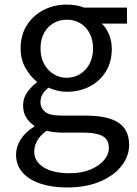

<svg xmlns="http://www.w3.org/2000/svg" viewBox="-20 -577 604 847"><path d="M275.4 250Q209.2 250 158.3 233Q107.5 216.1 79.1 183.7Q50.8 151.3 50.8 104.5Q50.8 69.5 71.7 37.4Q92.6 5.2 130.8 -18.4V-22.8Q110 -36 95.9 -58Q81.9 -80 81.9 -112.3Q81.9 -146 101.4 -172Q120.9 -198.1 142.2 -212.8V-216.8Q114.9 -238.4 92.9 -276.3Q70.9 -314.2 70.9 -363Q70.9 -422.8 98.8 -466.4Q126.7 -509.9 173.3 -533.4Q219.9 -556.8 274.1 -556.8Q297.9 -556.8 317.6 -553Q337.2 -549.2 351.3 -543.4H540.2V-472.9H429.4Q448.8 -454.2 461 -425.1Q473.1 -395.9 473.1 -360.6Q473.1 -303.2 446.5 -260.7Q420 -218.2 374.9 -195.1Q329.8 -172.1 274.1 -172.1Q255.3 -172.1 233.7 -177Q212.1 -182 193.7 -190.6Q179.2 -178.6 168.9 -163.5Q158.6 -148.5 158.6 -126.2Q158.6 -100.5 178.9 -83.7Q199.1 -66.9 254.2 -66.9H360.7Q454.7 -66.9 502.2 -36Q549.6 -5.2 549.6 62.1Q549.6 112.3 515.9 155.2Q482.2 198.2 420.7 224.1Q359.1 250 275.4 250ZM274.1 -233.9Q306.1 -233.9 332.4 -249.7Q358.6 -265.5 374.5 -294.7Q390.4 -323.8 390.4 -363Q390.4 -403 374.8 -431.4Q359.2 -459.9 333 -475Q306.7 -490.2 274.1 -490.2Q242.6 -490.2 216.3 -475Q190 -459.9 174.4 -431.7Q158.8 -403.6 158.8 -363Q158.8 -323.8 174.7 -294.7Q190.6 -265.5 216.9 -249.7Q243.2 -233.9 274.1 -233.9ZM287.5 187.2Q340.4 187.2 378.9 171Q417.3 154.9 438.8 129.6Q460.3 104.3 460.3 76.6Q460.3 37.8 432.1 23Q403.9 8.1 350.5 8.1H256.2Q241.1 8.1 222.8 6.3Q204.5 4.5 185.6 -0.1Q156.7 20.5 143.8 44.5Q130.9 68.6 130.9 91.8Q130.9 135.2 172.5 161.2Q214 187.2 287.5 187.2Z"/></svg>

Font: Noto Sans JP
Style: Regular
Weight: 100
Designer: Ryoko NISHIZUKA 西塚涼子 (kana, bopomofo & ideographs); Paul D. Hunt (Latin, Greek & Cyrillic); Sandoll Communications 산돌커뮤니
Foundry: Adobe
Version: Version 2.004;hotconv 1.0.118;makeotfexe 2.5.65603